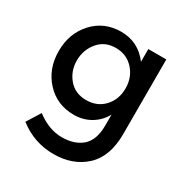

<svg xmlns="http://www.w3.org/2000/svg" viewBox="-172 -680 998 1035"><g transform="rotate(30 327.0 -163.0)"><path d="M573 -532V-68Q573 73 496.5 143.5Q420 214 300 214Q180 214 83 139L136 54Q214 113 293.5 113Q373 113 419.5 72Q466 31 466 -59V-127Q441 -80 394.5 -52Q348 -24 290 -24Q184 -24 116 -98Q48 -172 48 -282Q48 -392 116 -466Q184 -540 289.5 -540Q395 -540 461 -453V-532ZM158 -286.5Q158 -221 198.5 -173.5Q239 -126 307.5 -126Q376 -126 418.5 -172Q461 -218 461 -286.5Q461 -355 418 -402.5Q375 -450 307 -450Q239 -450 198.5 -401Q158 -352 158 -286.5Z"/></g></svg>

Font: Myanmar Khyay
Style: Regular
Weight: 400
Designer: Danh Hong
Foundry: Google Inc.
Version: Version 1.10 March 4, 2015